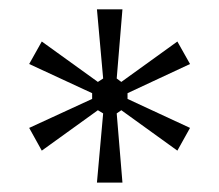

<svg xmlns="http://www.w3.org/2000/svg" viewBox="-20 -720 466 408"><path d="M186 -332 199.2 -479 188 -485.8 68.8 -399.9 42 -448.2 175.8 -509.8V-522L42 -584L68.8 -631.8L188 -545.9L199.2 -553.2L186 -700.2H240.2L228 -553.2L237.8 -545.9L356.9 -631.8L383.8 -584L251 -522V-509.8L383.8 -448.2L356.9 -399.9L237.8 -485.8L228 -479L240.2 -332Z"/></svg>

Font: Ribes
Style: Regular
Weight: 400
Designer: Luigi Gorlero
Foundry: Collletttivo
Version: Version 2.100;Glyphs 3.2 (3217)